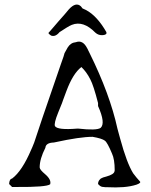

<svg xmlns="http://www.w3.org/2000/svg" viewBox="-20 -824 661 842"><path d="M241 -683Q223 -661 204 -668Q196 -673 192 -679Q198 -686 209.5 -699Q221 -712 237 -731Q252 -748 263.5 -761Q275 -774 282 -783Q313 -817 335 -796Q338 -793 342 -787Q370 -776 393.5 -753.5Q417 -731 437 -699L446 -684Q451 -672 432 -670Q412 -668 398 -681Q345 -735 295 -715Q285 -711 271.5 -702.5Q258 -694 241 -683ZM578 -14Q553 -6 521 -3.5Q489 -1 451 -3Q446 -3 442 -3Q438 -3 434 -4Q423 -4 415 -12L410 -17Q410 -29 418 -37L422 -41Q430 -46 447 -50Q479 -59 482 -72Q483 -74 483 -77Q483 -126 471 -151Q451 -199 440 -207Q427 -217 386 -224Q331 -224 221 -200Q219 -199 216 -199Q181 -198 179 -176Q154 -127 154 -90Q154 -80 178 -60Q206 -36 200 -16Q185 -3 50 -4H33L20 -17Q21 -39 33 -41Q77 -74 117 -168Q118 -170 121.5 -178Q125 -186 130 -199Q137 -222 166 -307Q195 -392 245 -537Q263 -587 263 -591Q264 -592 277 -616Q290 -637 313 -639Q343 -650 362 -613Q363 -611 364.5 -608.5Q366 -606 367 -603L373 -591Q462 -411 495 -260Q497 -253 500 -241.5Q503 -230 507 -216Q536 -109 564 -64Q571 -54 578.5 -45.5Q586 -37 593 -29Q601 -22 578 -14ZM324 -260Q403 -251 421 -263Q444 -283 410 -359V-372Q400 -411 391.5 -437Q383 -463 376 -476Q360 -508 337 -530Q300 -502 271 -424Q261 -398 256.5 -385Q252 -372 252 -372Q249 -364 244.5 -353.5Q240 -343 235 -330Q216 -283 221 -271Q232 -253 318 -260Z"/></svg>

Font: New Tegomin
Style: Regular
Weight: 400
Designer: Kyosuke Nagai
Version: Version 1.000